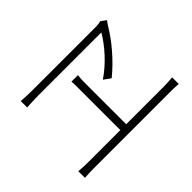

<svg xmlns="http://www.w3.org/2000/svg" viewBox="-104 -966 1208 1208"><g transform="rotate(-45 500.0 -361.5)"><path d="M807 -621C765 -548 686 -458 603 -404L649 -371C736 -441 820 -541 866 -621C872 -632 880 -640 887 -650L852 -676C841 -672 820 -670 803 -670H241C207 -670 173 -672 143 -674V-617C143 -617 208 -621 243 -621ZM509 -102V-476C509 -498 510 -514 513 -535H455C457 -515 457 -494 457 -476V-102H171C144 -102 116 -103 87 -106V-47C117 -49 144 -50 171 -50H843C861 -50 895 -50 922 -47V-106C896 -104 871 -102 843 -102Z"/></g></svg>

Font: Noto Sans CJK JP Light
Style: Regular
Weight: 300
Designer: Ryoko NISHIZUKA (kana & ideographs); Paul D. Hunt (Latin, Greek & Cyrillic); Wenlong ZHANG (bopomofo); Sandoll Communica
Foundry: Adobe Systems Incorporated
Version: Version 1.004;PS 1.004;hotconv 1.0.82;makeotf.lib2.5.63406